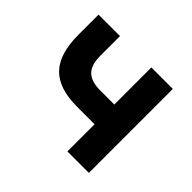

<svg xmlns="http://www.w3.org/2000/svg" viewBox="-126 -678 837 837"><g transform="rotate(45 293.0 -259.0)"><path d="M268.6 -167.5H375V0H507.3V-517.6H375V-289.1H289.1C214.4 -289.1 181.6 -321.3 181.6 -395.5V-517.6H49.3V-395.5C49.3 -236.8 116.2 -167.5 268.6 -167.5Z"/></g></svg>

Font: CaskaydiaCove Nerd Font
Style: Bold
Weight: 700
Designer: Aaron Bell
Foundry: Saja Typeworks
Version: Version 2111.1;Nerd Fonts 2.3.0